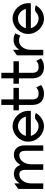

<svg xmlns="http://www.w3.org/2000/svg" viewBox="1086 -1758 683 2895"><g transform="rotate(-90 1427.5 -310.5)"><path d="M26 0H110V-187C110 -240 129 -283 152 -312C173 -339 205 -361 246 -361C293 -361 314 -325 314 -273V0H398V-187C398 -240 417 -283 440 -312C461 -339 492 -361 533 -361C580 -361 601 -325 601 -273V0H683V-283C683 -378 632 -443 541 -443C469 -443 420 -396 388 -343V-342V-341C370 -404 321 -443 253 -443C187 -443 142 -404 110 -356V-437L26 -376Z M739 -226C739 -95 850 11 972 11C1051 11 1125 -36 1168 -106L1171 -111L1166 -114C1166 -114 1102 -141 1065 -108C1040 -85 1008 -70 972 -70C904 -70 844 -119 826 -187H1203V-225C1203 -356 1094 -462 972 -462C850 -462 739 -357 739 -226ZM826 -262C843 -330 903 -381 972 -381C1040 -381 1100 -331 1116 -262Z M1211 -367H1293V-160C1295 -50 1357 11 1460 11C1529 11 1557 -8 1590 -31L1593 -33L1557 -105L1552 -102C1523 -81 1518 -70 1460 -70C1402 -70 1376 -104 1376 -168V-367H1550V-449H1376V-632H1293V-449H1211Z M1612 -367H1694V-160C1696 -50 1758 11 1861 11C1930 11 1958 -8 1991 -31L1994 -33L1958 -105L1953 -102C1924 -81 1919 -70 1861 -70C1803 -70 1777 -104 1777 -168V-367H1951V-449H1777V-632H1694V-449H1612Z M2041 0H2124V-191C2124 -244 2142 -287 2165 -316C2186 -343 2218 -365 2260 -365C2305 -365 2313 -359 2331 -347L2336 -344L2371 -422L2366 -425C2338 -438 2326 -447 2268 -447C2201 -447 2156 -408 2124 -360V-456L2041 -396Z M2363 -226C2363 -95 2474 11 2596 11C2675 11 2749 -36 2792 -106L2795 -111L2790 -114C2790 -114 2726 -141 2689 -108C2664 -85 2632 -70 2596 -70C2528 -70 2468 -119 2450 -187H2827V-225C2827 -356 2718 -462 2596 -462C2474 -462 2363 -357 2363 -226ZM2450 -262C2467 -330 2527 -381 2596 -381C2664 -381 2724 -331 2740 -262Z"/></g></svg>

Font: Charger Pro
Style: BdNar
Weight: 700
Designer: Jasper
Foundry: Cannot Into Space Fonts
Version: Version 1.09